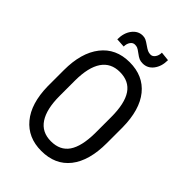

<svg xmlns="http://www.w3.org/2000/svg" viewBox="-259 -1002 1119 1119"><g transform="rotate(45 300.5 -442.0)"><path d="M449.7 -417.5Q449.7 -530.3 412.8 -585.2Q376 -640.1 299.8 -640.1Q226.1 -640.1 188.2 -584.5Q150.4 -528.8 149.9 -420.4V-293Q149.9 -184.1 187.7 -127Q225.6 -69.8 300.8 -69.8Q376 -69.8 412.1 -122.6Q448.2 -175.3 449.7 -284.2ZM539.1 -293Q539.1 -147.5 477.1 -68.8Q415 9.8 300.8 9.8Q190.9 9.8 127.2 -66.7Q63.5 -143.1 61 -282.7V-416.5Q61 -559.1 124 -639.9Q187 -720.7 299.8 -720.7Q412.1 -720.7 474.9 -643.3Q537.6 -565.9 539.1 -422.4ZM449.2 -886.7Q449.2 -835.4 423.8 -802Q398.4 -768.6 358.4 -768.6Q341.3 -768.6 329.1 -773.7Q316.9 -778.8 297.4 -793.7Q277.8 -808.6 269 -811.8Q260.3 -814.9 249 -814.9Q232.4 -814.9 221.4 -799.3Q210.4 -783.7 210.4 -760.3L154.3 -763.7Q154.3 -816.9 180.2 -850.6Q206.1 -884.3 244.6 -884.3Q259.3 -884.3 271 -878.7Q282.7 -873 300.5 -860.4Q318.4 -847.7 329.6 -842.5Q340.8 -837.4 354 -837.4Q370.6 -837.4 381.8 -853.3Q393.1 -869.1 393.1 -892.6Z"/></g></svg>

Font: MAUL Condensed
Style: Condensed Regular
Weight: 400
Designer: MAUL
Version: Version 1.0; 2020; ttfautohint (v1.8.3)